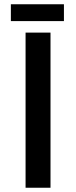

<svg xmlns="http://www.w3.org/2000/svg" viewBox="-20 -881 357 901"><path d="M100 -728H217V0H100ZM31 -861H280V-782H31Z"/></svg>

Font: Synthetic SemiBold
Style: Regular
Weight: 600
Designer: Santiago Orozco
Foundry: Typemade
Version: Version 2.000; ttfautohint (v1.8.4.7-5d5b)